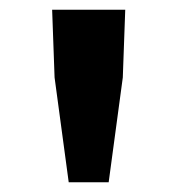

<svg xmlns="http://www.w3.org/2000/svg" viewBox="-20 -800 365 394"><path d="M121 -426H203L232 -641L237 -780H87L92 -641Z"/></svg>

Font: Source Han Sans Old Style Bold
Style: Regular
Weight: 700
Designer: Ryoko NISHIZUKA (kana & ideographs); Paul D. Hunt (Latin, Greek & Cyrillic); Wenlong ZHANG (bopomofo); Sandoll Communica
Foundry: Adobe Systems Incorporated
Version: Version 1.004;PS 1.004;hotconv 1.0.81;makeotf.lib2.5.63406